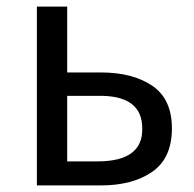

<svg xmlns="http://www.w3.org/2000/svg" viewBox="-20 -563 588 583"><path d="M92 0V-543H184V-343H286Q383 -343 442.5 -302.5Q502 -262 502 -173Q502 -83 442.5 -41.5Q383 0 286 0ZM184 -73H276Q414 -73 412 -173Q412 -275 276 -272H184Z"/></svg>

Font: Gothic Nguyen
Style: Regular
Weight: 400
Designer: MORI Takayuki
Version: Version 1.220;July 21, 2023;FontCreator 14.0.0.2814 64-bit